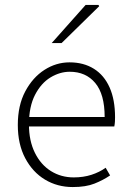

<svg xmlns="http://www.w3.org/2000/svg" viewBox="-20 -744 523 776"><path d="M274 12Q212 12 162 -18Q112 -48 82 -104.5Q52 -161 52 -239Q52 -318 82 -374.5Q112 -431 159.5 -461.5Q207 -492 261 -492Q318 -492 359.5 -466Q401 -440 423 -390.5Q445 -341 445 -270Q445 -262 444.5 -252.5Q444 -243 442 -233H79V-271H403Q403 -363 365 -408.5Q327 -454 262 -454Q222 -454 184 -431Q146 -408 121.5 -360.5Q97 -313 97 -241Q97 -175 121 -126.5Q145 -78 186 -52.5Q227 -27 278 -27Q317 -27 349.5 -37.5Q382 -48 407 -66L425 -35Q397 -16 362 -2Q327 12 274 12ZM189 -570 326 -724H378L381 -719L229 -570Z"/></svg>

Font: Source Sans 3 ExtraLight Light
Style: Regular
Weight: 300
Version: Version 3.052;hotconv 1.1.0;makeotfexe 2.6.0